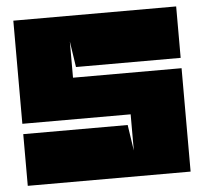

<svg xmlns="http://www.w3.org/2000/svg" viewBox="-48 -690 786 740"><g transform="rotate(-5 345.0 -319.5)"><path d="M30 -639H660V-440H255L240 -540V-400H660V0H30V-200H434L449 -100V-240H30V-639Z"/></g></svg>

Font: Banana Brick
Style: Regular
Weight: 400
Designer: artmaker
Foundry: artmaker
Version: Version 4.000 2011 initial release